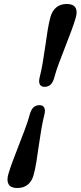

<svg xmlns="http://www.w3.org/2000/svg" viewBox="-20 -788 405 964"><path d="M254 -403.5Q247 -376 234.8 -364Q222.5 -352 203.5 -352Q186.5 -352 179.8 -364.5Q173 -377 180 -403.5Q187.5 -432 194.2 -471.5Q201 -511 207 -553.8Q213 -596.5 219.2 -635.5Q225.5 -674.5 233 -701.5Q241.5 -733 262.2 -750.5Q283 -768 315 -768Q347 -768 358.2 -750.5Q369.5 -733 361 -701.5Q353.5 -674.5 339 -635.5Q324.5 -596.5 307.8 -553.8Q291 -511 276.2 -471.5Q261.5 -432 254 -403.5ZM128 -208.5Q135 -236 147.2 -248Q159.5 -260 178.5 -260Q195.5 -260 202.2 -247.5Q209 -235 202 -208.5Q194.5 -180 187.8 -140.5Q181 -101 175 -58.2Q169 -15.5 162.8 23.5Q156.5 62.5 149 89.5Q141 121 120 138.5Q99 156 67 156Q35 156 24 138.5Q13 121 21 89.5Q28.5 62.5 43 23.5Q57.5 -15.5 74.2 -58.2Q91 -101 105.8 -140.5Q120.5 -180 128 -208.5Z"/></svg>

Font: Fraunces Wonky
Style: Italic
Weight: 900
Italic angle: -16°
Version: Version 1.000;[b76b70a41]